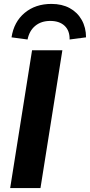

<svg xmlns="http://www.w3.org/2000/svg" viewBox="-20 -962 460 982"><path d="M32 0 144 -705H299L187 0ZM121 -760 39 -771Q51 -850 106 -896Q161 -942 243 -942Q297 -942 336.5 -920.5Q376 -899 398 -860Q420 -821 420 -771L336 -760Q337 -805 310.5 -830Q284 -855 237 -855Q191 -855 160.5 -830Q130 -805 121 -760Z"/></svg>

Font: Nunito Sans 12pt ExtraLight 12pt ExtraBold
Style: Italic
Weight: 800
Italic angle: -9°
Version: Version 3.101;gftools[0.9.27]